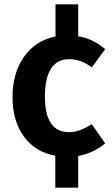

<svg xmlns="http://www.w3.org/2000/svg" viewBox="-20 -710 518 889"><path d="M405 -135 467 -46Q409 1 342 12V159H236V11Q143 -6 90.5 -78Q38 -150 38 -261Q38 -372 91.5 -447.5Q145 -523 237 -541V-690H342V-542Q411 -531 467 -482L405 -398Q355 -436 301 -436Q188 -436 188 -262Q188 -98 300 -98Q347 -98 405 -135Z"/></svg>

Font: FiraGO SemiBold
Style: Regular
Weight: 600
Designer: bBox Type
Foundry: bBox Type GmbH
Version: Version 1.001;PS 001.001;hotconv 1.0.88;makeotf.lib2.5.64775